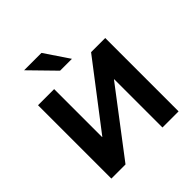

<svg xmlns="http://www.w3.org/2000/svg" viewBox="-240 -1123 1305 1305"><g transform="rotate(-45 413.0 -470.0)"><path d="M90 0V-705H245V-244H247L600 -705H736V0H581V-464H579L226 0ZM362 -765 191 -940H358L476 -765Z"/></g></svg>

Font: Nunito Sans 7pt ExtraBold
Style: Regular
Weight: 800
Designer: Vernon Adams
Foundry: Vernon Adams
Version: Version 3.101;gftools[0.9.27]